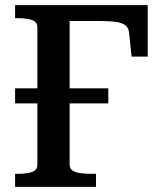

<svg xmlns="http://www.w3.org/2000/svg" viewBox="-20 -730 635 750"><path d="M39 -385H403V-326H39ZM252 -648V-87Q252 -70 265.5 -62.5Q279 -55 299 -53Q319 -51 338 -51H355V0H39V-51H50Q83 -51 104.5 -58Q126 -65 126 -87V-623Q126 -645 104.5 -652Q83 -659 50 -659H39V-710H557V-509H494L484 -604Q482 -622 469.5 -631.5Q457 -641 432 -644.5Q407 -648 367 -648Z"/></svg>

Font: Roboto Serif 36pt Medium
Style: Regular
Weight: 500
Designer: Greg Gazdowicz
Foundry: Commercial Type
Version: Version 1.008